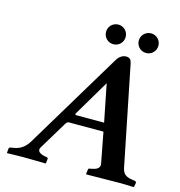

<svg xmlns="http://www.w3.org/2000/svg" viewBox="-117 -915 954 1020"><g transform="rotate(15 359.5 -404.5)"><path d="M535 -757C535 -727 559 -703 589 -703C619 -703 643 -727 643 -757C643 -787 619 -811 589 -811C559 -811 535 -787 535 -757ZM355 -757C355 -727 379 -703 409 -703C439 -703 463 -727 463 -757C463 -787 439 -811 409 -811C379 -811 355 -787 355 -757ZM633 -91 525 -627C520.8 -648 513.5 -658 491 -658C480 -658 458.2 -650.6 444 -627L123.7 -94.5C108.8 -69.7 86.5 -40.8 39 -34L25 -32C21 -31.4 15.5 -29.1 15 -23L13 0L15 2C15 2 62 0 101 0C137 0 225 2 225 2L227 0L230 -23C230 -29 228 -31.3 223 -32L212 -34C187.6 -38.4 165 -51 178 -73L271 -227C277.3 -237.4 282 -241 290 -241H479L511 -73C515.8 -47.9 493.4 -38.4 469 -34L458 -32C453 -31.3 451.8 -29.5 451 -23L448 0L450 2C450 2 598 0 634 0C673 0 710 2 710 2L712 0L716 -23C716 -29 710 -31.4 706 -32L692 -34C644.5 -40.8 638.7 -62.6 633 -91ZM316 -288C309.8 -288 309.8 -292.9 314 -300L429 -494L470 -288Z"/></g></svg>

Font: Linux Libertine O
Style: Bold Italic
Weight: 700
Italic angle: -11.5°
Designer: Philipp H. Poll
Foundry: Philipp H. Poll
Version: Version 4.1.0